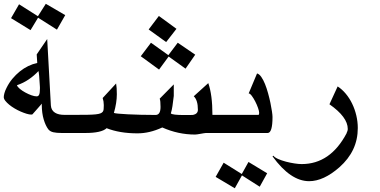

<svg xmlns="http://www.w3.org/2000/svg" viewBox="-20 -779 2017 1019"><path d="M38.6 -682.6 81.1 -756.3 181.2 -692.9 223.1 -758.8 326.2 -698.7 282.2 -621.6 182.1 -685.1 142.1 -619.1ZM191.4 -324.2Q188 -388.7 184.1 -401.9Q162.1 -377.9 132.8 -357.9Q103.5 -337.9 69.8 -326.7Q73.2 -317.4 85.7 -307.1Q98.1 -296.9 114.3 -288.1Q130.4 -279.3 146.7 -273.4Q163.1 -267.6 174.8 -267.6Q183.6 -267.6 187.7 -276.6Q191.9 -285.6 191.9 -308.6Q191.9 -312.5 191.9 -316.4Q191.9 -320.3 191.4 -324.2ZM348.1 -73.2H307.1Q280.3 -73.2 262.9 -77.1Q245.6 -81.1 236.3 -92.8Q221.7 -112.3 211.9 -145.3Q202.1 -178.2 201.7 -221.2Q201.7 -223.6 201.9 -225.6Q202.1 -227.5 202.1 -229Q189.5 -214.4 176.8 -200Q164.1 -185.5 151.9 -171.9L146 -170.9Q135.7 -170.9 121.1 -175.3Q106.4 -179.7 90.1 -186.8Q73.7 -193.8 57.6 -203.4Q41.5 -212.9 28.8 -223.4Q16.1 -233.9 8.1 -244.1Q0 -254.4 0 -263.7Q0 -271.5 3.4 -284.4Q6.8 -297.4 15.1 -313.5Q27.8 -339.4 45.9 -361.1Q64 -382.8 85.2 -399.9Q106.4 -417 130.1 -428.5Q153.8 -439.9 177.7 -444.8L174.8 -490.2L230.5 -571.8L250 -219.2Q251 -205.6 256.8 -196Q262.7 -186.5 272.2 -180.7Q281.7 -174.8 294.2 -172.1Q306.6 -169.4 320.8 -169.4H348.1Z M916.5 -626 861.8 -555.7 769 -622.6 823.2 -694.3ZM727.1 -480.5 781.2 -552.2 873.5 -486.3 923.3 -552.2 1016.1 -488.8 964.8 -414.6 875 -479 824.2 -409.7ZM1129.4 -73.2H1073.2Q1070.3 -73.2 1062.5 -72Q1054.7 -70.8 1045.9 -69.1Q1037.1 -67.4 1028.6 -66.2Q1020 -64.9 1015.6 -64.9Q925.3 -64.9 841.3 -102.5Q806.2 -86.4 773.9 -78.9Q741.7 -71.3 709.5 -71.3Q615.2 -71.3 545.9 -98.6Q518.6 -73.2 433.1 -73.2H318.8V-169.4H385.3Q421.9 -169.4 446.8 -169.9Q471.7 -170.4 487.8 -172.1Q503.9 -173.8 512.7 -177.2Q521.5 -180.7 525.4 -186Q529.3 -191.4 530 -199.2Q530.8 -207 530.8 -217.8V-222.2Q530.8 -241.2 524.9 -258.8L596.2 -335.9Q598.1 -325.7 599.1 -311.3Q600.1 -296.9 600.1 -278.8Q600.1 -233.9 584.5 -179.7Q588.4 -177.7 608.2 -175.8Q627.9 -173.8 658.2 -172.4Q688.5 -170.9 726.6 -169.9Q764.6 -168.9 805.7 -168.9Q832 -168.9 832 -211.4Q832 -244.6 827.6 -255.4L902.3 -331.1V-270Q898.4 -237.3 895.3 -216.1Q892.1 -194.8 886.7 -177.2Q894 -168.5 958 -168.5Q1003.4 -168.5 1003.9 -168.9Q1030.3 -174.3 1030.3 -196.3Q1030.3 -247.6 1008.3 -268.1L1085.4 -337.9Q1107.4 -275.9 1107.4 -169.4H1129.4Z M1124.5 159.7 1167 84.5 1263.2 144.5 1298.8 80.6 1397.9 140.6 1358.4 211.9 1264.2 151.9 1226.1 220.2ZM1426.3 -158.2Q1426.3 -73.2 1400.4 -73.2H1100.1V-169.4H1351.1Q1355.5 -169.4 1355.5 -179.7Q1355.5 -189 1349.4 -206.3Q1343.3 -223.6 1334.5 -240.7Q1325.7 -257.8 1316.2 -270.5Q1306.6 -283.2 1299.8 -283.2L1344.2 -389.2Q1356 -386.2 1366.7 -370.8Q1377.4 -355.5 1386.5 -333Q1395.5 -310.5 1402.8 -283.9Q1410.2 -257.3 1415.3 -232.7Q1420.4 -208 1423.3 -188Q1426.3 -168 1426.3 -158.2Z M1878.9 -99.6Q1878.9 -38.1 1854.5 13.7Q1830.1 65.4 1781.7 108.4Q1697.3 182.6 1620.6 182.6Q1522 182.6 1426.3 50.8L1430.7 47.4Q1438.5 57.1 1457 65.2Q1475.6 73.2 1498 79.1Q1520.5 85 1543 88.4Q1565.4 91.8 1581.1 91.8Q1733.4 91.8 1819.8 -72.3H1819.3Q1822.3 -78.6 1824 -84Q1825.7 -89.4 1825.7 -94.7Q1825.7 -157.7 1728.5 -225.6L1772 -320.3Q1795.4 -305.2 1815.2 -281.5Q1835 -257.8 1849.1 -228.5Q1863.3 -199.2 1871.1 -166Q1878.9 -132.8 1878.9 -99.6Z"/></svg>

Font: XB Khoramshahr
Style: Regular
Weight: 400
Designer: Behnam
Foundry: Irmug
Version: Version 8.005 2009